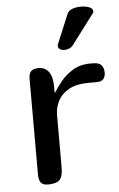

<svg xmlns="http://www.w3.org/2000/svg" viewBox="-54 -787 511 825"><g transform="rotate(-5 202.0 -374.5)"><path d="M404 -459Q404 -441 395.5 -430.5Q387 -420 365 -420H332Q278 -420 245.5 -401.5Q213 -383 198.5 -354Q184 -325 184 -295V-71Q184 -26 168.5 -13Q153 0 120 0Q96 0 88 -12.5Q80 -25 80 -47V-459Q80 -483 90.5 -492.5Q101 -502 123 -502Q150 -502 166 -481Q182 -460 182 -416V-391H184Q196 -410 216.5 -436Q237 -462 269 -482Q301 -502 345 -502H357Q383 -502 393 -490.5Q403 -479 404 -459ZM277 -586Q264 -570 240 -570Q229 -570 221 -575Q213 -580 213 -589Q213 -594 215 -598L267 -723Q273 -737 289.5 -743Q306 -749 324 -749Q349 -749 363.5 -742.5Q378 -736 378 -725Q378 -719 375 -716Z"/></g></svg>

Font: Marmelad
Style: Regular
Weight: 400
Designer: Manvel Shmavonyan
Foundry: Cyreal
Version: Version 1.110; ttfautohint (v1.8.4.7-5d5b)